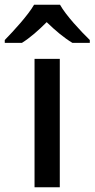

<svg xmlns="http://www.w3.org/2000/svg" viewBox="-63 -786 397 806"><path d="M189 -766H80C54 -721 -6 -656 -43 -618V-606H29C64 -628 98 -658 133 -693C169 -658 206 -627 241 -606H314V-618C276 -655 214 -721 189 -766ZM188 0V-539H82V0Z"/></svg>

Font: Noto Sans Cherokee Medium
Style: Regular
Weight: 500
Designer: Monotype Design Team
Foundry: Monotype Imaging Inc.
Version: Version 2.001